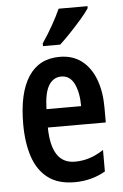

<svg xmlns="http://www.w3.org/2000/svg" viewBox="-55 -805 548 855"><g transform="rotate(-5 219.5 -378.0)"><path d="M225 -552Q284 -552 324 -521Q364 -490 384.5 -435.5Q405 -381 405 -310V-243H146Q148 -81 253 -81Q286 -81 317 -90.5Q348 -100 382 -122V-26Q351 -8 316.5 1Q282 10 244 10Q170 10 124.5 -25Q79 -60 58.5 -122.5Q38 -185 38 -268Q38 -406 85.5 -479Q133 -552 225 -552ZM225 -464Q190 -464 169.5 -431.5Q149 -399 147 -325H302Q302 -386 283 -425Q264 -464 225 -464ZM369 -757Q356 -737 332 -709.5Q308 -682 281.5 -654Q255 -626 233 -606H156V-618Q183 -658 204 -695.5Q225 -733 240 -766H369Z"/></g></svg>

Font: Noto Sans Gujarati UI ExtraCondensed SemiBold
Style: Regular
Weight: 600
Width: 2
Designer: Jelle Bosma - Monotype Design Team, Universal Thirst
Foundry: Monotype Imaging Inc.
Version: Version 2.106; ttfautohint (v1.8.4.7-5d5b)